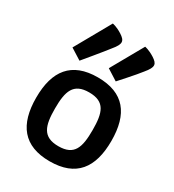

<svg xmlns="http://www.w3.org/2000/svg" viewBox="-201 -949 981 1080"><g transform="rotate(30 290.0 -409.5)"><path d="M45.9 -257.8C45.9 -83 120.1 15.1 290 15.1C460.9 15.1 534.2 -83 534.2 -257.8C534.2 -432.1 460.9 -529.8 290 -529.8C120.1 -529.8 45.9 -432.1 45.9 -257.8ZM290 -83C188 -83 168 -145 168 -257.8C168 -370.1 188 -432.1 290 -432.1C393.1 -432.1 412.1 -370.1 412.1 -257.8C412.1 -145 393.1 -83 290 -83ZM152.8 -559.1C152.8 -559.1 251 -676.8 275.9 -710C319.8 -762.2 314 -780.8 274.9 -806.2C237.8 -830.1 210.9 -834 210.9 -834L81.5 -604ZM387.7 -560.1C387.7 -560.1 473.6 -654.8 498.5 -688C543 -741.2 536.6 -758.8 497.6 -784.2C460 -808.1 433.6 -812 433.6 -812L316.9 -605Z"/></g></svg>

Font: Doppio One
Style: Regular
Weight: 400
Designer: Szymon Celej
Foundry: Sorkin Type Co
Version: Version 1.002